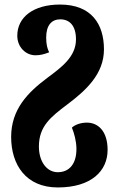

<svg xmlns="http://www.w3.org/2000/svg" viewBox="-20 -570 522 844"><path d="M234 254C382 254 453 181 453 89C453 5 410 -31 362 -31C335 -31 310 -22 296 -9C306 15 316 51 316 85C316 151 284 187 234 187C186 187 151 141 151 74C151 -15 203 -56 276 -111C357 -172 437 -244 437 -353C437 -464 382 -550 244 -550C126 -550 56 -494 56 -413C56 -363 93 -327 136 -327C158 -327 175 -332 196 -340C188 -357 183 -374 183 -405C183 -459 207 -485 245 -485C286 -485 314 -457 314 -397C314 -320 250 -274 187 -227C103 -164 29 -90 29 32C29 154 94 254 234 254Z"/></svg>

Font: Noto Serif Georgian ExtraCondensed Black
Style: Regular
Weight: 900
Width: 2
Designer: Monotype Design Team, Akaki Razmadze
Foundry: Google LLC
Version: Version 2.003